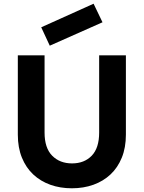

<svg xmlns="http://www.w3.org/2000/svg" viewBox="-20 -998 774 1034"><path d="M367 16Q304 16 251 -3Q198 -22 159 -58.5Q120 -95 98 -149Q76 -203 76 -273V-700H220V-284Q220 -201 261 -159.5Q302 -118 368 -118Q434 -118 474 -159.5Q514 -201 514 -284V-700H658V-273Q658 -203 636 -149Q614 -95 575 -58.5Q536 -22 483 -3Q430 16 367 16ZM202 -851 484 -978 532 -878 248 -752Z"/></svg>

Font: NT Somic Bold
Style: Regular
Weight: 700
Designer: Ravid Balaliev — lead type designer, mastering
Michael Voronin — secret advisor, marketing
Ivan Kovalenko — best boy
Foundry: NT Type
Version: Version 0.7